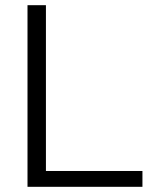

<svg xmlns="http://www.w3.org/2000/svg" viewBox="-20 -720 590 740"><path d="M86 0H529V-61H157V-700H86Z"/></svg>

Font: Arthouse Owned
Style: Regular
Weight: 400
Designer: Jeremy Tribby
Foundry: Tribby Type
Version: Version 1.000;PS 001.000;hotconv 1.0.88;makeotf.lib2.5.64775